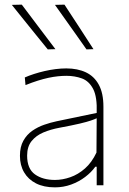

<svg xmlns="http://www.w3.org/2000/svg" viewBox="-20 -799 556 828"><path d="M217 9Q169 9 135.2 -8.2Q101.5 -25.5 83.8 -56Q66 -86.5 66 -127Q66 -166 80.8 -192.2Q95.5 -218.5 119.2 -235Q143 -251.5 170.5 -261Q198 -270.5 224 -276L397 -312Q399.5 -381 381.8 -415.2Q364 -449.5 333.2 -460.8Q302.5 -472 266 -472Q249 -472 229.8 -470Q210.5 -468 189.2 -463.5Q168 -459 143.2 -451.2Q118.5 -443.5 90 -432L87 -465Q105 -473 126.8 -480Q148.5 -487 172.2 -492.5Q196 -498 220 -501Q244 -504 266 -504Q314.5 -504 350.5 -487Q386.5 -470 406.2 -433.5Q426 -397 426 -339Q426 -316.5 426 -281Q426 -245.5 426 -211V-137Q426 -107 426 -73.5Q426 -40 426 0H397V-80H391Q374 -56 347.2 -35.8Q320.5 -15.5 287 -3.2Q253.5 9 217 9ZM217 -23Q249.5 -23 283.2 -34.8Q317 -46.5 346.5 -72.5Q376 -98.5 396 -141L397 -289Q387.5 -284.5 371.5 -279Q355.5 -273.5 324 -266Q292.5 -258.5 236 -248Q198.5 -241 167 -227.8Q135.5 -214.5 116.2 -190.5Q97 -166.5 97 -128Q97 -71 130.8 -47Q164.5 -23 217 -23ZM186 -586Q160 -618 134.2 -649.8Q108.5 -681.5 82.8 -713.5Q57 -745.5 31 -778L74 -779Q109.5 -732 146 -683.5Q182.5 -635 219 -587ZM353 -586Q330.5 -618 308 -649.8Q285.5 -681.5 262.8 -713.5Q240 -745.5 217 -778L258 -779Q289 -732 320.2 -684Q351.5 -636 383 -587Z"/></svg>

Font: Commissioner Thin
Style: Regular
Weight: 100
Designer: Kostas Bartsokas
Foundry: Kostas Bartsokas
Version: Version 1.001;gftools[0.9.23]